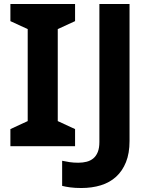

<svg xmlns="http://www.w3.org/2000/svg" viewBox="-20 -734 760 964"><path d="M356.9 0H32.2V-85.9L119.1 -126V-587.9L32.2 -627.9V-713.9H356.9V-627.9L270 -587.9V-126L356.9 -85.9ZM388.2 210Q356.4 210 332.5 206.8Q308.6 203.6 292 199.2V73.2Q310.1 77.1 329.8 80.1Q349.6 83 373 83Q395.5 83 414.8 78.1Q434.1 73.2 448.5 61.3Q462.9 49.3 470.9 29.3Q479 9.3 479 -21V-713.9H630.4V-25.9Q630.4 35.6 612.5 80.1Q594.7 124.5 562.7 153.6Q530.8 182.6 486.3 196.3Q441.9 210 388.2 210Z"/></svg>

Font: Droid Sans
Style: Bold
Weight: 700
Foundry: Ascender Corporation
Version: Version 1.00 build 112